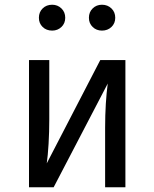

<svg xmlns="http://www.w3.org/2000/svg" viewBox="-20 -795 655 815"><path d="M512.3 -540V0H426.2V-252.8Q426.2 -305.6 429.2 -354.6Q432.3 -403.6 437.4 -440.5L207.7 0H103.1V-540H189.2V-287.7Q189.2 -235.4 186.2 -184.4Q183.1 -133.3 178.5 -101.5L405.6 -540ZM201.5 -665.1Q176.9 -665.1 161 -680.5Q145.1 -695.9 145.1 -719.5Q145.1 -743.6 161 -759.2Q176.9 -774.9 201.5 -774.9Q224.6 -774.9 240.8 -759.2Q256.9 -743.6 256.9 -719.5Q256.9 -695.9 240.8 -680.5Q224.6 -665.1 201.5 -665.1ZM412.8 -665.1Q389.2 -665.1 373.3 -680.5Q357.4 -695.9 357.4 -719.5Q357.4 -743.6 373.3 -759.2Q389.2 -774.9 412.8 -774.9Q436.9 -774.9 453.1 -759.2Q469.2 -743.6 469.2 -719.5Q469.2 -695.9 453.1 -680.5Q436.9 -665.1 412.8 -665.1Z"/></svg>

Font: FiraCode Nerd Font
Style: Regular
Weight: 400
Designer: Carrois Corporate, Edenspiekermann AG, Nikita Prokopov
Foundry: Carrois Corporate, Edenspiekermann AG, Nikita Prokopov
Version: Version 6.002;Nerd Fonts 3.4.0